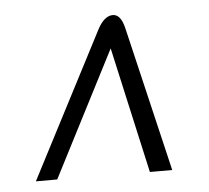

<svg xmlns="http://www.w3.org/2000/svg" viewBox="-38 -566 518 475"><g transform="rotate(-5 221.0 -328.5)"><path d="M33 -133 218.5 -491Q235.5 -525 256.8 -526.2Q278 -527.5 286.5 -491L371.5 -131.5H316L246 -444.5L86 -133Z"/></g></svg>

Font: Public Sans ExtraLight
Style: Italic
Weight: 200
Italic angle: -8°
Designer: The Public Sans project authors (U.S. Web Design System). Libre Franklin designed by Pablo Impallari and Rodrigo Fuenzal
Version: Version 1.007; ttfautohint (v1.8.1) -l 8 -r 50 -G 200 -x 14 